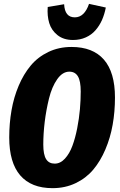

<svg xmlns="http://www.w3.org/2000/svg" viewBox="-20 -956 620 994"><path d="M357.9 -749Q309.1 -749 277.6 -774.2Q246.1 -799.3 234.9 -836.7Q223.6 -874 227.1 -919.9L312 -934.1Q315.4 -866.2 367.2 -866.2Q417 -866.2 440.9 -936L527.8 -917Q521 -881.8 508.1 -852.5Q495.1 -823.2 474.6 -799.6Q454.1 -775.9 424.3 -762.5Q394.5 -749 357.9 -749ZM350.1 -712.9Q460.9 -712.9 518.1 -647.2Q575.2 -581.5 575.2 -451.2Q575.2 -377.4 563.2 -310.1Q551.3 -242.7 525.6 -182.4Q500 -122.1 462.9 -77.9Q425.8 -33.7 371.6 -7.8Q317.4 18.1 252 18.1Q141.6 18.1 84.7 -48.1Q27.8 -114.3 27.8 -244.1Q27.8 -317.4 39.6 -384.8Q51.3 -452.1 76.7 -512.2Q102.1 -572.3 139.2 -616.7Q176.3 -661.1 230.5 -687Q284.7 -712.9 350.1 -712.9ZM338.9 -585Q303.7 -585 276.1 -545.7Q248.5 -506.3 233.6 -445.8Q218.8 -385.3 211.4 -324.2Q204.1 -263.2 204.1 -208Q204.1 -155.3 218.8 -132.1Q233.4 -108.9 263.2 -108.9Q292.5 -108.9 316.2 -134.8Q339.8 -160.6 354.7 -200.7Q369.6 -240.7 379.6 -291.7Q389.6 -342.8 393.8 -390.6Q397.9 -438.5 397.9 -482.9Q397.9 -536.6 383.3 -560.8Q368.7 -585 338.9 -585Z"/></svg>

Font: Fira Sans Compressed ExtraBold
Style: Italic
Weight: 800
Width: 3
Italic angle: -8°
Designer: Carrois Corporate & Edenspiekermann AG
Foundry: Carrois Corporate GbR & Edenspiekermann AG
Version: Version 4.203;PS 004.203;hotconv 1.0.88;makeotf.lib2.5.64775